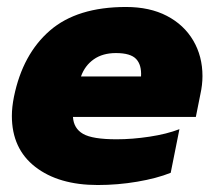

<svg xmlns="http://www.w3.org/2000/svg" viewBox="-20 -515 612 550"><path d="M14 -183Q14 -208 20 -238Q45 -360 123 -427.5Q201 -495 341 -495Q409 -495 458 -469.5Q507 -444 533.5 -399Q560 -354 560 -297Q560 -272 554 -245L541 -180H189Q191 -147 218 -131.5Q245 -116 314 -116Q359 -116 408.5 -123.5Q458 -131 494 -145L469 -20Q429 -4 373 5.5Q317 15 260 15Q148 15 81 -37Q14 -89 14 -183ZM384 -296Q386 -329 370 -346Q354 -363 312 -363Q274 -363 248.5 -345Q223 -327 212 -296Z"/></svg>

Font: Readiness ExtraBold
Style: Italic
Weight: 800
Italic angle: -12°
Designer: Katatrad Team
Foundry: CadsonDemak
Version: Version 1.00;January 16, 2020;FontCreator 12.0.0.2550 64-bit